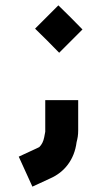

<svg xmlns="http://www.w3.org/2000/svg" viewBox="-20 -518 378 717"><path d="M149 -144V-26C147.7 -20.7 146.3 -13.7 145 -5C141.9 10.5 136 22 127 31L117 36L50 67L101 179L168 148C219.7 125.4 257.8 78.9 266 13C269.8 -2 272 -12.3 272 -32V-144ZM111 -411C141.5 -381.5 171.5 -351.5 201 -321L288 -408C258.5 -438.5 228.5 -468.5 198 -498Z"/></svg>

Font: Tape
Style: Regular
Weight: 500
Foundry: Cannot Into Space Fonts
Version: Version 0.97